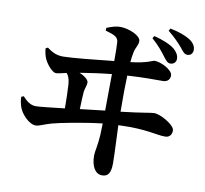

<svg xmlns="http://www.w3.org/2000/svg" viewBox="-94 -934 1189 1113"><g transform="rotate(10 500.0 -377.5)"><path d="M811 -666C828 -644 837 -631 855 -631C873 -631 888 -644 888 -663C888 -684 879 -701 858 -720C830 -742 787 -759 736 -772L727 -758C771 -719 792 -691 811 -666ZM897 -735C916 -711 925 -698 943 -698C966 -698 975 -716 975 -732C975 -754 962 -774 937 -790C909 -807 874 -820 821 -831L812 -817C855 -782 877 -758 897 -735ZM37 -291C37 -277 41 -246 50 -226C63 -193 108 -142 148 -142C168 -142 194 -157 237 -169C279 -181 422 -209 529 -221L527 -153C523 -87 512 -55 512 -30C512 33 536 76 577 76C614 76 628 51 628 -5C628 -36 626 -76 624 -128L620 -227C793 -234 844 -208 899 -209C920 -209 937 -223 937 -251C937 -284 849 -332 814 -332C791 -332 752 -321 619 -306C618 -389 619 -467 621 -519C710 -525 794 -524 830 -524C857 -524 871 -541 871 -563C871 -596 800 -631 763 -631C752 -631 723 -610 625 -599C627 -619 629 -639 634 -661C641 -691 655 -702 655 -728C655 -759 586 -789 535 -790C511 -791 481 -782 453 -770V-754C500 -740 526 -733 530 -702C532 -677 532 -645 532 -589C433 -578 283 -563 236 -563C201 -563 176 -572 140 -599L127 -592C130 -566 134 -549 142 -531C157 -499 191 -461 211 -461C222 -461 246 -467 272 -473C282 -463 291 -445 294 -411C296 -377 298 -319 298 -269C219 -260 151 -252 129 -252C95 -252 69 -277 51 -297ZM532 -512 530 -297 384 -280C385 -320 387 -361 389 -384C393 -409 401 -421 401 -439C401 -457 371 -477 346 -487C400 -496 470 -506 532 -512Z"/></g></svg>

Font: Noto Serif CJK HK
Style: Bold
Weight: 700
Designer: Ryoko NISHIZUKA 西塚涼子 (kana & ideographs); Frank Grießhammer (Latin, Greek & Cyrillic); Wenlong ZHANG 张文龙 (bopomofo); San
Foundry: Adobe
Version: Version 2.001;hotconv 1.1.0;makeotfexe 2.6.0